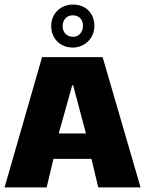

<svg xmlns="http://www.w3.org/2000/svg" viewBox="-20 -820 635 840"><path d="M298 -612C352 -612 393 -654 393 -706C393 -762 355 -800 300 -800C245 -800 204 -761 204 -706C204 -651 244 -612 298 -612ZM298 -753C323 -753 343 -738 343 -707C343 -681 326 -659 300 -659C272 -659 254 -678 254 -706C254 -733 272 -753 298 -753ZM410 0H595L429 -570H164L0 0H184L214 -125H380ZM300 -447 356 -236H237L296 -447Z"/></svg>

Font: FilmFarsi_V5 Display
Style: Regular
Weight: 400
Designer: Borna Izadpanah
Foundry: Borna Izadpanah
Version: Version 1.000;PS 001.000;hotconv 1.0.88;makeotf.lib2.5.64775